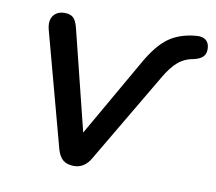

<svg xmlns="http://www.w3.org/2000/svg" viewBox="-62 -567 727 645"><g transform="rotate(10 301.5 -244.0)"><path d="M171 -39 66 -429Q63 -440 63 -450Q63 -470 75.5 -482Q88 -494 109 -494Q129 -494 139 -484.5Q149 -475 155 -451L240 -109L392 -374Q427 -436 464 -463Q501 -490 558 -495Q580 -497 591.5 -487Q603 -477 603 -457Q603 -441 594 -431.5Q585 -422 565 -417Q533 -412 510.5 -393Q488 -374 465 -334L285 -29Q264 7 229 7Q205 7 191.5 -4Q178 -15 171 -39Z"/></g></svg>

Font: SN Pro
Style: Italic
Weight: 400
Italic angle: -9°
Designer: Tobias Whetton
Foundry: Supernotes
Version: Version 1.003